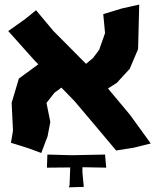

<svg xmlns="http://www.w3.org/2000/svg" viewBox="-20 -638 671 829"><path d="M184.6 29.3 182.6 85.9 283.2 85 280.3 162.1 277.3 170.9 341.8 168.9 335.9 107.4V84L438.5 85.9L433.6 29.3L289.1 32.2ZM135.7 -593.8 89.8 -556.6 15.6 -503.9 129.9 -376 145.5 -360.4 61.5 -298.8 30.3 -194.3 36.1 -74.2 27.3 -21.5 102.5 2 158.2 22.5 185.5 -49.8 197.3 -111.3 180.7 -193.4 214.8 -237.3 245.1 -259.8 303.7 -199.2 409.2 -74.2 481.4 11.7 556.6 0 630.9 -18.6 541 -142.6 446.3 -255.9 484.4 -280.3 540 -340.8 576.2 -425.8 581.1 -618.2 506.8 -601.6 425.8 -577.1 433.6 -495.1 408.2 -422.9 381.8 -387.7 351.6 -362.3 210 -504.9Z"/></svg>

Font: MaokenAssortedSans-TC
Style: Regular
Weight: 500
Version: Version 0.83